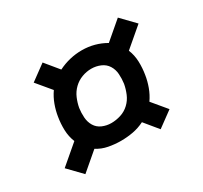

<svg xmlns="http://www.w3.org/2000/svg" viewBox="-107 -724 813 769"><g transform="rotate(-30 300.0 -340.0)"><path d="M87 -101 27 -163 115 -238Q104 -265 103 -295Q102 -325 107 -355Q111 -381 120.5 -407Q130 -433 146 -456L91 -522L162 -574L213 -512Q239 -525 266.5 -531.5Q294 -538 322 -538Q352 -538 379.5 -530.5Q407 -523 431 -509L513 -579L573 -517L485 -442Q496 -415 497 -385Q498 -355 493 -325Q489 -299 479.5 -273Q470 -247 454 -224L509 -158L438 -106L387 -168Q361 -155 333.5 -150Q306 -145 278 -145Q249 -145 220.5 -150.5Q192 -156 169 -171ZM280 -226Q302 -226 324 -233Q346 -240 363 -256Q380 -272 389 -293.5Q398 -315 402 -337Q405 -359 403.5 -381Q402 -403 391 -420.5Q380 -438 360 -446.5Q340 -455 318 -455Q296 -455 274.5 -447Q253 -439 236.5 -423Q220 -407 211 -386Q202 -365 198 -343Q195 -322 196.5 -300Q198 -278 208.5 -260.5Q219 -243 238.5 -234.5Q258 -226 280 -226Z"/></g></svg>

Font: Iosevka Curly Slab MdExObl
Style: Regular
Weight: 500
Width: 7
Italic angle: -9°
Monospace: yes
Designer: Belleve Invis
Foundry: Belleve Invis
Version: Version 11.1.0; ttfautohint (v1.8.3)